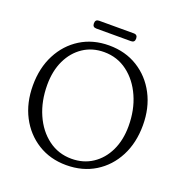

<svg xmlns="http://www.w3.org/2000/svg" viewBox="-147 -955 1045 1098"><g transform="rotate(20 376.0 -406.0)"><path d="M373 -712.5Q472.5 -712.5 548.2 -665.5Q624 -618.5 667 -536.5Q710 -454.5 710 -349Q710 -242 667.5 -160Q625 -78 549.5 -31.5Q474 15 374.5 15Q277 15 201.5 -32Q126 -79 83.2 -161Q40.5 -243 40.5 -349.5Q40.5 -455.5 82.8 -537.2Q125 -619 200 -665.8Q275 -712.5 373 -712.5ZM634.5 -316Q634.5 -415 599.2 -494.2Q564 -573.5 502 -620.2Q440 -667 359.5 -667Q287.5 -667 232.8 -630.5Q178 -594 147.2 -529.5Q116.5 -465 116.5 -380Q116.5 -281 151.5 -201.5Q186.5 -122 248.5 -75.8Q310.5 -29.5 390.5 -29.5Q462.5 -29.5 517.5 -65.8Q572.5 -102 603.5 -166.5Q634.5 -231 634.5 -316ZM247 -801.5Q247 -825.5 270 -825.5H481Q504 -825.5 504 -801.5Q504 -778 481 -778H270Q247 -778 247 -801.5Z"/></g></svg>

Font: Fraunces 72pt S100 Light
Style: Regular
Weight: 300
Version: Version 1.000; ttfautohint (v1.8.3)